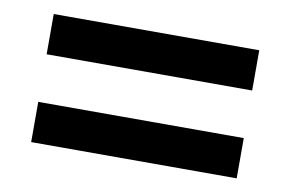

<svg xmlns="http://www.w3.org/2000/svg" viewBox="-45 -637 661 437"><g transform="rotate(10 286.0 -418.0)"><path d="M48 -473H523V-566H48ZM48 -270H523V-363H48Z"/></g></svg>

Font: Noto Sans Malayalam UI SemiBold
Style: Regular
Weight: 600
Designer: Jelle Bosma - Monotype Design Team
Foundry: Monotype Imaging Inc.
Version: Version 2.104